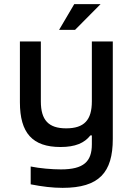

<svg xmlns="http://www.w3.org/2000/svg" viewBox="-20 -700 640 926"><path d="M524 -30V-500H423V-211C423 -121 386 -81 299 -81C214 -81 177 -121 177 -211V-500H76V-207C76 -58 137 9 272 9C343 9 387 -10 416 -47H423V-4C423 79 384 117 274 117C230 117 172 112 128 103V189C184 200 233 206 282 206C458 206 524 132 524 -30ZM265 -556H342L465 -680H338Z"/></svg>

Font: LT Wave Mono Medium
Style: Regular
Weight: 500
Designer: Daniel Lyons
Version: Version 2.5 (Glyphs App)